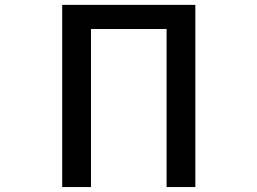

<svg xmlns="http://www.w3.org/2000/svg" viewBox="-20 -756 1040 776"><path d="M231.4 0V-736.3H769.5V0H653.3V-638.7H347.7V0Z"/></svg>

Font: GenEi Gothic M SemiBold
Style: Regular
Weight: 500
Designer: o_tamon (Modified); [Source Han Sans]
Ryoko NISHIZUKA  (kana & ideographs); Paul D. Hunt (Latin, Greek & Cyrillic); Wenl
Version: Version 1.1a;Original Version 1.004